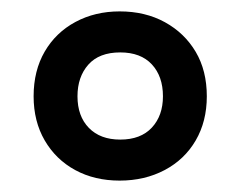

<svg xmlns="http://www.w3.org/2000/svg" viewBox="-20 -744 422 337"><path d="M190 -427Q146 -427 112 -445.5Q78 -464 58.5 -497.5Q39 -531 39 -575Q39 -620 58.5 -653.5Q78 -687 112.5 -705.5Q147 -724 190 -724Q235 -724 269.5 -705Q304 -686 323.5 -653Q343 -620 343 -575Q343 -531 323.5 -497.5Q304 -464 269 -445.5Q234 -427 190 -427ZM191 -499Q227 -499 246.5 -520Q266 -541 266 -575Q266 -610 246.5 -631Q227 -652 191 -652Q154 -652 135 -630.5Q116 -609 116 -575Q116 -540 136 -519.5Q156 -499 191 -499Z"/></svg>

Font: Noto Sans Khmer Condensed SemiBold
Style: Regular
Weight: 600
Width: 3
Designer: Danh Hong and the Monotype Design Team
Foundry: Monotype Imaging Inc.
Version: Version 2.004